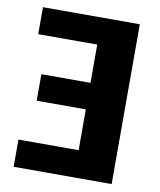

<svg xmlns="http://www.w3.org/2000/svg" viewBox="-79 -757 685 820"><g transform="rotate(10 263.0 -346.5)"><path d="M41 -576H297V-410H84V-295H297V-118H36V0H461V-693H41Z"/></g></svg>

Font: Fira Sans
Style: Bold
Weight: 700
Designer: Carrois Corporate & Edenspiekermann AG
Foundry: Carrois Corporate GbR & Edenspiekermann AG
Version: Version 4.203